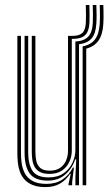

<svg xmlns="http://www.w3.org/2000/svg" viewBox="-20 -744 436 771"><path d="M163 7.3Q131.5 7.3 110.7 -1.3Q89.9 -9.9 77.6 -24.2Q65.3 -38.5 59.3 -56.3Q53.3 -74 51.5 -92.4Q49.7 -110.7 49.7 -127.2V-600H64.2V-129.7Q64.2 -110.2 67 -88.5Q69.9 -66.8 79.8 -48Q89.8 -29.2 110.5 -17.4Q131.2 -5.6 167.1 -5.6Q203.8 -5.6 230.1 -22.7Q256.4 -39.8 272.8 -71.2H276.8L269.7 -12.6V0H255L255 -5.6L264.1 -45.8H261.2Q244.7 -20.4 220.4 -6.5Q196.1 7.3 163 7.3ZM282.8 0V-35L286.1 -104.2H282.1Q269.9 -67.5 241.8 -43Q213.7 -18.4 170.7 -18.7Q119.5 -19.1 99.1 -47.5Q78.7 -75.9 78.7 -130.5V-600H93.2V-132.1Q93.2 -84.7 110.4 -58.2Q127.6 -31.6 175.4 -31.6Q211.6 -31.6 235.3 -48.3Q259.1 -64.9 270.9 -90.2Q282.7 -115.4 282.7 -141V-577.3Q317.2 -579 333.9 -596.4Q350.7 -613.7 352.7 -653Q353.2 -667.7 353.2 -687.2Q353.2 -706.7 352.4 -723.8H366.9Q367.8 -703.9 367.9 -684.3Q368 -664.7 366.9 -649.4Q364.6 -609.4 348 -589.9Q331.3 -570.5 297.3 -566.3V0ZM178.4 -45.7Q154 -45.7 139.8 -53.7Q125.5 -61.7 118.6 -74.8Q111.8 -87.9 109.7 -103.5Q107.6 -119.2 107.6 -134.5V-600H122.1V-135.3Q122.1 -116.2 125.6 -98.6Q129.2 -81 141.5 -69.8Q153.8 -58.7 180.3 -58.7Q205 -58.7 221.1 -69.7Q237.2 -80.8 245.1 -99.1Q253.1 -117.4 253.1 -138.8V-600H272.9Q297.9 -600 310.5 -611.5Q323 -622.9 324.8 -653.2Q325.5 -666.7 325.3 -686.4Q325.2 -706.1 324.5 -723.8H338.9Q339.7 -706.1 339.7 -686.6Q339.8 -667.2 339.3 -652.9Q337.2 -616.7 321.1 -602.3Q305.1 -587.9 272.9 -587.9H268.3V-139.9Q268.3 -115.4 258.4 -93.9Q248.5 -72.3 228.6 -59Q208.7 -45.7 178.4 -45.7ZM311.8 0V-557.8Q345.2 -564.2 361.5 -585.9Q377.9 -607.6 380.4 -648.4Q381.2 -659.2 381.3 -673Q381.4 -686.8 381.1 -700.2Q380.9 -713.7 380.4 -723.8H394.9Q395.4 -714 395.6 -700.3Q395.9 -686.7 395.8 -672.7Q395.7 -658.8 394.9 -647.7Q392.3 -605.4 375.8 -581.5Q359.4 -557.6 326.3 -548.6V0Z"/></svg>

Font: Big Shoulders Inline Thin
Style: Regular
Weight: 100
Designer: Patric King
Foundry: XO Type Co
Version: Version 2.002